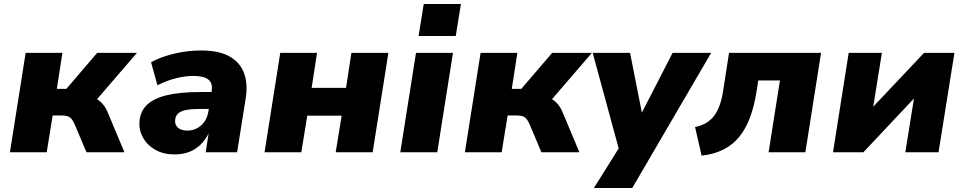

<svg xmlns="http://www.w3.org/2000/svg" viewBox="-20 -766 4851 966"><path d="M30 0 109 -500H294L266 -319H314L469 -500H669L445 -240L422 -283Q447 -280 465.5 -269Q484 -258 498.5 -240.5Q513 -223 523 -198L606 0H415L355 -142Q348 -158 340 -167.5Q332 -177 320.5 -181Q309 -185 293 -185H245L215 0Z M858 11Q803 11 762 -12Q721 -35 699.5 -73.5Q678 -112 682 -157Q686 -206 719.5 -238.5Q753 -271 819.5 -287Q886 -303 988 -303H1061L1048 -218H988Q946 -218 918.5 -213Q891 -208 877 -196Q863 -184 861 -162Q859 -138 875.5 -123.5Q892 -109 922 -109Q949 -109 971 -120.5Q993 -132 1008 -153Q1023 -174 1028 -203L1045 -309Q1051 -348 1028 -366Q1005 -384 954 -384Q913 -384 867.5 -373Q822 -362 772 -337L740 -453Q775 -472 816.5 -485Q858 -498 902.5 -505Q947 -512 994 -512Q1081 -512 1134 -482.5Q1187 -453 1207.5 -399Q1228 -345 1216 -270L1173 0H1015L1030 -97H1031Q1013 -61 987 -36.5Q961 -12 929 -0.5Q897 11 858 11Z M1311 0 1390 -500H1575L1548 -324H1721L1748 -500H1934L1855 0H1669L1699 -184H1526L1496 0Z M2086 -585 2112 -746H2299L2273 -585ZM1994 0 2073 -500H2259L2180 0Z M2319 0 2398 -500H2583L2555 -319H2603L2758 -500H2958L2734 -240L2711 -283Q2736 -280 2754.5 -269Q2773 -258 2787.5 -240.5Q2802 -223 2812 -198L2895 0H2704L2644 -142Q2637 -158 2629 -167.5Q2621 -177 2609.5 -181Q2598 -185 2582 -185H2534L2504 0Z M2968 180 3112 -50 3104 22 2962 -500H3150L3213 -181H3200L3364 -500H3558L3161 180Z M3510 17 3477 -127Q3508 -133 3532 -147Q3556 -161 3573 -183.5Q3590 -206 3601.5 -238.5Q3613 -271 3619 -314L3648 -500H4111L4032 0H3847L3904 -361H3795L3786 -303Q3774 -229 3752.5 -172.5Q3731 -116 3698.5 -76.5Q3666 -37 3619.5 -13.5Q3573 10 3510 17Z M4171 0 4250 -500H4417L4371 -214H4359L4629 -500H4782L4702 0H4535L4581 -287H4594L4324 0Z"/></svg>

Font: Nunito Sans 9pt Black
Style: Italic
Weight: 900
Italic angle: -9°
Version: Version 3.101;gftools[0.9.27]